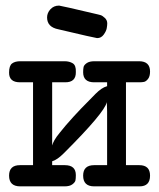

<svg xmlns="http://www.w3.org/2000/svg" viewBox="-20 -661 565 681"><path d="M12.2 -38.1Q12.2 -75.2 50.8 -75.2H97.2V-369.1H50.8Q11.7 -369.1 12.2 -403.8Q12.2 -427.7 22.7 -435.8Q33.2 -443.8 51.8 -443.8H209Q226.1 -443.8 238 -436.5Q250 -429.2 249 -405.8Q250 -368.7 210.9 -369.1H165V-145Q167 -152.8 173.1 -163.8Q179.2 -174.8 191.7 -189.9Q204.1 -205.1 213.6 -216.6Q223.1 -228 241.5 -248Q259.8 -268.1 267.8 -276.1Q275.9 -284.2 296.4 -305.2Q316.9 -326.2 318.8 -328.1Q340.8 -350.1 358.9 -355H359.9V-369.1H314Q274.9 -369.1 274.9 -404.8Q274.9 -416 276.4 -423.1Q277.8 -430.2 287.4 -437Q296.9 -443.8 314.9 -443.8H473.1Q512.2 -443.8 512.2 -407.2Q512.2 -390.1 505.1 -381.1Q498 -372.1 491 -370.6Q483.9 -369.1 474.1 -369.1H426.8V-75.2H474.1Q512.2 -75.2 512.2 -38.1Q512.2 0 475.1 0H314Q274.9 0 274.9 -38.1Q274.9 -75.2 314 -75.2H359.9V-266.1L358.9 -298.8Q351.1 -261.7 206.1 -117.2Q183.1 -94.2 165 -88.9V-75.2H210Q249 -75.2 249 -40Q249 -27.8 247.6 -21Q246.1 -14.2 236.6 -7.1Q227.1 0 209 0H51.8Q12.2 0 12.2 -38.1ZM147 -599.1Q147 -615.2 158.9 -628.2Q170.9 -641.1 189 -641.1H189.9Q194.8 -641.1 327.1 -609.9Q331.1 -608.9 336.7 -607.4Q342.3 -606 351.3 -597.9Q360.4 -589.8 360.4 -578.1Q360.4 -571.3 358.6 -561Q356.9 -550.8 347.9 -538.3Q338.9 -525.9 325.2 -525.9H324.2Q319.3 -525.9 187 -557.1Q147 -564.9 147 -599.1Z"/></svg>

Font: CMU Typewriter Text
Style: Bold
Weight: 700
Version: Version 0.7.0